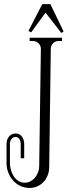

<svg xmlns="http://www.w3.org/2000/svg" viewBox="-20 -906 333 945"><path d="M285.2 -704.1H267.1Q252 -704.1 241 -692.6Q230 -681.2 230 -666L222.2 -84Q222.2 -63 215.1 -44.2Q208 -25.4 195.3 -11.5Q182.6 2.4 164.8 10.7Q147 19 125 19Q100.6 19 79.8 9Q59.1 -1 44.2 -17.8Q29.3 -34.7 20.8 -56.6Q12.2 -78.6 12.2 -102.1V-198.2Q12.2 -208 15.1 -217Q18.1 -226.1 23.7 -233.2Q29.3 -240.2 37.6 -244.6Q45.9 -249 57.1 -249Q67.4 -249 75.4 -244.6Q83.5 -240.2 88.6 -232.9Q93.8 -225.6 96.4 -216.6Q99.1 -207.5 99.1 -198.2V-127H82V-198.2Q82 -203.6 80.6 -209.7Q79.1 -215.8 76.2 -220.7Q73.2 -225.6 68.6 -228.8Q64 -231.9 57.1 -231.9Q43 -231.9 35.9 -220.9Q28.8 -210 28.8 -198.2V-103Q28.8 -87.4 33.4 -70.3Q38.1 -53.2 47.1 -39.1Q56.2 -24.9 69.8 -15.9Q83.5 -6.8 102.1 -6.8Q117.2 -6.8 130.4 -13.9Q143.6 -21 152.8 -32.5Q162.1 -43.9 167.5 -58.3Q172.9 -72.8 172.9 -86.9L181.2 -666Q181.2 -681.2 169.7 -692.6Q158.2 -704.1 143.1 -704.1H126V-720.2H285.2ZM293 -751 282.2 -743.7 204.1 -843.8 133.3 -746.6 120.1 -753.9 188 -885.7H228Z"/></svg>

Font: Bigelow Rules
Style: Regular
Weight: 400
Designer: Astigmatic (AOETI)
Foundry: Astigmatic (AOETI)
Version: Version 1.001